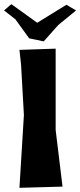

<svg xmlns="http://www.w3.org/2000/svg" viewBox="-48 -899 388 927"><path d="M-28.3 -848.6 26.4 -805.7 92.8 -713.9 163.1 -699.2 233.4 -778.3 319.3 -848.6 272.5 -876 131.8 -789.1 6.8 -878.9ZM45.9 -658.2 53.7 -586.9 67.4 -343.8 45.9 7.8 253.9 2 220.7 -271.5V-664.1Z"/></svg>

Font: MaokenAssortedSans-Lite
Style: Lite
Weight: 400
Version: Version 1.400